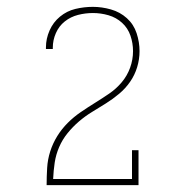

<svg xmlns="http://www.w3.org/2000/svg" viewBox="-20 -863 540 560"><path d="M116 -323V-324Q116 -348 117.5 -373Q119 -398 126.5 -421.5Q134 -445 147 -466Q160 -487 177.5 -504.5Q195 -522 215.5 -536Q236 -550 257 -563Q278 -576 298.5 -590Q319 -604 335 -623Q351 -642 359.5 -665.5Q368 -689 368 -714Q368 -737 360.5 -759Q353 -781 336 -796.5Q319 -812 296.5 -818.5Q274 -825 251 -825Q229 -825 207.5 -819.5Q186 -814 169 -800.5Q152 -787 143 -766.5Q134 -746 134 -724V-720H114V-725Q114 -750 124.5 -774Q135 -798 155 -814.5Q175 -831 200 -837Q225 -843 251 -843Q277 -843 303.5 -835.5Q330 -828 350 -810Q370 -792 378.5 -766Q387 -740 387 -714Q387 -690 380 -667Q373 -644 359.5 -624.5Q346 -605 327.5 -589.5Q309 -574 289 -561.5Q269 -549 248.5 -536.5Q228 -524 210 -508.5Q192 -493 177 -474.5Q162 -456 152.5 -434Q143 -412 139.5 -388.5Q136 -365 135 -341H365V-425H384V-323Z"/></svg>

Font: Iosevka Curly Slab Thin
Style: Regular
Weight: 100
Monospace: yes
Designer: Belleve Invis
Foundry: Belleve Invis
Version: Version 22.1.2; ttfautohint (v1.8.4)